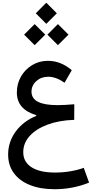

<svg xmlns="http://www.w3.org/2000/svg" viewBox="-20 -1057 673 1407"><path d="M242.2 -959.5 319.3 -1037.1 396.5 -959.5 319.3 -882.3ZM327.6 -803.2 404.3 -880.4 481.9 -803.2 404.3 -726.1ZM156.7 -803.2 233.9 -880.4 311.5 -803.2 233.9 -726.1ZM505.9 -542.5 453.1 -450.7Q390.6 -494.6 333.5 -494.6Q281.7 -494.6 246.3 -462.9Q210.9 -431.2 210.9 -384.8Q210.9 -286.6 400.4 -286.6Q426.8 -286.6 458.7 -288.3Q490.7 -290 524.4 -293L523.9 -178.7Q413.1 -175.3 328.9 -144Q244.6 -112.8 197.5 -60.5Q150.4 -8.3 150.4 58.1Q150.4 129.9 211.2 168.7Q272 207.5 383.8 207.5Q438.5 207.5 493.4 198.5Q548.3 189.5 593.8 172.9L632.8 281.2Q513.2 329.6 379.9 329.6Q275.4 329.6 199 298.8Q122.6 268.1 81.1 210.9Q39.6 153.8 39.6 75.7Q39.6 -17.1 94.5 -92.5Q149.4 -168 246.1 -208V-212.9Q103.5 -255.4 103.5 -379.4Q103.5 -443.8 134 -496.6Q164.6 -549.3 216.3 -580.3Q268.1 -611.3 331.1 -611.3Q425.8 -611.3 505.9 -542.5Z"/></svg>

Font: Estedad-FD SemiBold
Style: Regular
Weight: 600
Designer: Amin Abedi
Version: Version 7.3